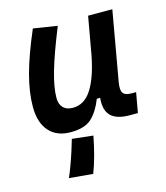

<svg xmlns="http://www.w3.org/2000/svg" viewBox="-113 -614 813 938"><g transform="rotate(-15 293.0 -145.5)"><path d="M189.9 10.3Q119.1 10.3 80.6 -33.4Q42 -77.1 42 -156.7Q42 -229.5 65.4 -317.4Q88.9 -405.3 141.1 -527.3L262.2 -508.3Q211.4 -383.3 188 -302.7Q164.6 -222.2 164.6 -168.9Q164.6 -137.2 181.9 -119.6Q199.2 -102.1 230.5 -102.1Q288.6 -102.1 325.7 -159.7Q362.8 -217.3 383.8 -325.7V-325.2L418 -517.6H540.5L478.5 -166Q471.7 -127 481.9 -111.6Q492.2 -96.2 525.4 -96.2H547.9L529.8 4.9H488.8Q422.9 4.9 393.8 -24.2Q364.7 -53.2 371.1 -114.7H354Q331.5 -56.2 296.6 -22.9Q261.7 10.3 189.9 10.3ZM242.2 235.4 122.1 224.6Q130.9 205.1 143.1 172.4Q155.3 139.6 166.7 104.5Q178.2 69.3 185.5 43L291.5 54.7Q282.2 103 270 148.9Q257.8 194.8 242.2 235.4Z"/></g></svg>

Font: Cascadia Code PL SemiBold
Style: Italic
Weight: 600
Italic angle: -10°
Monospace: yes
Designer: Aaron Bell
Foundry: Saja Typeworks
Version: Version 2404.023; ttfautohint (v1.8.4)